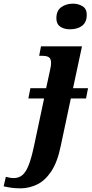

<svg xmlns="http://www.w3.org/2000/svg" viewBox="-154 -789 501 1049"><path d="M228 -629Q196 -629 175 -643.5Q154 -658 154 -689Q154 -731 181 -750Q208 -769 244 -769Q274 -769 297 -755Q320 -741 320 -708Q320 -668 295 -648.5Q270 -629 228 -629ZM-39 240Q-69 240 -90.5 237Q-112 234 -134 229L-122 177Q-115 179 -102.5 181.5Q-90 184 -80 184Q-51 184 -31.5 167.5Q-12 151 3 112.5Q18 74 32 8L87 -251H1L12 -307H98L118 -399Q121 -413 123 -424Q125 -435 125 -445Q125 -467 114 -475.5Q103 -484 77 -484H60L70 -536H294L245 -307H327L316 -251H233L178 8Q160 96 126.5 146.5Q93 197 50.5 218Q8 239 -39 240Z"/></svg>

Font: Noto Serif SemiCondensed
Style: Bold Italic
Weight: 700
Width: 4
Italic angle: -12°
Designer: Monotype Design Team
Foundry: Monotype Imaging Inc.
Version: Version 2.014